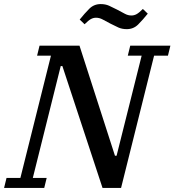

<svg xmlns="http://www.w3.org/2000/svg" viewBox="-46 -922 856 942"><path d="M-14 -49H54L204 -649H136L148 -698H344L518 -158H526L649 -649H581L593 -698H790L778 -649H710L548 0H457L260 -598H252L115 -49H183L171 0H-26ZM576 -779Q553 -779 535 -787Q517 -795 496 -806Q473 -818 457.5 -826.5Q442 -835 425 -835Q412 -835 400 -828.5Q388 -822 369 -803L345 -826Q369 -856 392 -879Q415 -902 448 -902Q471 -902 489 -894Q507 -886 528 -875Q551 -863 566.5 -854.5Q582 -846 599 -846Q612 -846 624 -852.5Q636 -859 655 -878L679 -855Q655 -825 632 -802Q609 -779 576 -779Z"/></svg>

Font: IBM Plex Serif Medm
Style: Italic
Weight: 500
Italic angle: -14°
Designer: Mike Abbink, Paul van der Laan, Pieter van Rosmalen
Foundry: Bold Monday
Version: Version 3.001